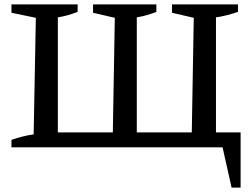

<svg xmlns="http://www.w3.org/2000/svg" viewBox="-20 -670 1146 873"><path d="M962 -68H1074V183H1033L992 0H32V-34Q83 -52 133 -59L143 -589L32 -612V-650H333V-616Q312 -608 290 -601.5Q268 -595 243 -591V-68H493L502 -589L403 -612V-650H691V-616Q671 -608 648.5 -601.5Q626 -595 602 -591V-68H852L861 -589L762 -612V-650H1062V-616Q1039 -608 1014 -601.5Q989 -595 962 -591Z"/></svg>

Font: Piazzolla SC Medium
Style: Regular
Weight: 500
Designer: Juan Pablo del Peral
Foundry: Huerta Tipografica
Version: Version 1.330